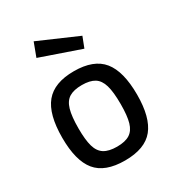

<svg xmlns="http://www.w3.org/2000/svg" viewBox="-181 -853 890 973"><g transform="rotate(-30 264.5 -366.5)"><path d="M46 0ZM46 -248Q46 -385 98 -448Q150 -511 265 -511Q381 -511 432.5 -447.5Q484 -384 484 -248Q484 -115 433 -52Q382 11 265 11Q148 11 97 -51.5Q46 -114 46 -248ZM388 -248Q388 -319 376.5 -358Q365 -397 338.5 -413.5Q312 -430 265 -430Q218 -430 191 -413.5Q164 -397 152.5 -357.5Q141 -318 141 -248Q141 -181 152 -142.5Q163 -104 190 -87Q217 -70 265 -70Q313 -70 339.5 -87Q366 -104 377 -142Q388 -180 388 -248ZM135 -664 165 -744 393 -645 369 -583Z"/></g></svg>

Font: Cairo SemiBold
Style: Regular
Weight: 600
Designer: Mohamed Gaber, the designers of Titillium
Foundry: Kief Type Foundry
Version: Version 2.009; ttfautohint (v1.5.33-1714) -l 8 -r 50 -G 200 